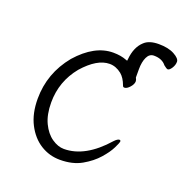

<svg xmlns="http://www.w3.org/2000/svg" viewBox="-110 -682 775 797"><g transform="rotate(20 277.5 -283.0)"><path d="M353 -471 359 -469 360 -476Q365 -531 396 -559Q417 -579 459.5 -579Q502 -579 528.5 -564.5Q555 -550 555 -535.5Q555 -521 546 -507Q537 -493 529 -493Q523 -494 511 -504Q493 -527 457 -527Q437 -527 427 -506Q417 -485 417 -453V-416Q422 -407 422 -401Q422 -388 409.5 -374Q397 -360 386 -360Q380 -360 378 -367Q367 -397 349 -412Q324 -432 296 -432Q241 -432 181 -364Q122 -292 122 -199Q122 -145 139.5 -108.5Q157 -72 184 -53.5Q211 -35 237 -35Q331 -35 420 -136Q433 -150 442 -150Q447 -150 447 -143Q446 -137 434.5 -113.5Q423 -90 397.5 -61Q372 -32 332.5 -9.5Q293 13 237 13Q190 13 151 -11.5Q112 -36 88 -82.5Q64 -129 64 -194Q64 -307 137 -396Q212 -481 294 -481Q328 -481 353 -471Z"/></g></svg>

Font: Moon Stars Kai T HW Light
Style: Regular
Weight: 300
Designer: GuiWonder
Version: Version 1.101